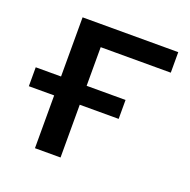

<svg xmlns="http://www.w3.org/2000/svg" viewBox="-95 -584 671 677"><g transform="rotate(20 240.5 -245.5)"><path d="M104 0V-198H9V-269H104V-491H463V-414H200V-269H346V-198H200V0Z"/></g></svg>

Font: Nunito Sans 10pt Medium
Style: Regular
Weight: 500
Designer: Vernon Adams
Foundry: Vernon Adams
Version: Version 3.101;gftools[0.9.27]